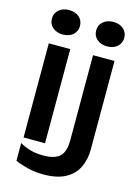

<svg xmlns="http://www.w3.org/2000/svg" viewBox="-141 -866 817 1123"><g transform="rotate(15 268.0 -305.0)"><path d="M69 -570H134H199V0H69ZM134 -641Q97 -641 73 -661.5Q49 -682 49 -715Q49 -748 73 -768.5Q97 -789 134 -789Q172 -789 195.5 -768.5Q219 -748 219 -715Q219 -682 195.5 -661.5Q172 -641 134 -641ZM467 -570V-36Q467 27 443.5 75.5Q420 124 369 151.5Q318 179 235 179Q185 179 137.5 167Q90 155 64 142V35Q95 53 129 62.5Q163 72 207 72Q276 72 306.5 43.5Q337 15 337 -56V-570ZM402 -641Q365 -641 341 -661.5Q317 -682 317 -715Q317 -748 341 -768.5Q365 -789 402 -789Q440 -789 463.5 -768.5Q487 -748 487 -715Q487 -682 463.5 -661.5Q440 -641 402 -641Z"/></g></svg>

Font: Bounded
Style: Regular
Weight: 400
Designer: Vlad Churkin
Version: Version 1.0